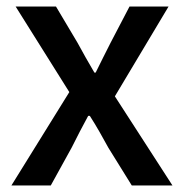

<svg xmlns="http://www.w3.org/2000/svg" viewBox="-20 -570 566 590"><path d="M15 0H136L200 -116C217 -150 234 -183 251 -214H256C276 -183 295 -149 313 -116L385 0H510L333 -274L498 -550H378L320 -439C305 -409 289 -378 274 -347H270C252 -378 234 -409 218 -439L152 -550H28L193 -287Z"/></svg>

Font: Genne Gothic Medium
Style: Regular
Weight: 500
Designer: Ryoko NISHIZUKA (kana & ideographs); Paul D. Hunt (Latin, Greek & Cyrillic); Wenlong ZHANG (bopomofo); Sandoll Communica
Foundry: Adobe Systems Incorporated
Version: Version 1.004;PS 1.004;hotconv 16.6.51;makeotf.lib2.5.65220